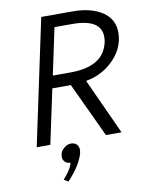

<svg xmlns="http://www.w3.org/2000/svg" viewBox="-99 -781 816 1070"><g transform="rotate(-10 309.0 -246.0)"><path d="M216.8 -377.9H317.4Q504.9 -377.9 533.7 -511.2Q536.6 -523.4 536.6 -541Q536.6 -642.1 373.5 -642.1H272.9ZM450.7 0 306.6 -308.1H201.7L136.2 0H59.1L210 -710.9H387.7Q491.7 -710.9 554.9 -669.2Q618.2 -627.4 618.2 -551.8Q618.2 -456.5 538.1 -384.8Q478.5 -331.1 394.5 -316.4L539.1 0ZM200.2 219.2 175.8 204.1Q222.2 152.8 229.5 117.2Q210.4 117.2 198.7 105.7Q187 94.2 187 76.2Q186.5 74.2 189.7 58.8Q192.9 43.5 211.4 28.1Q230 12.7 250.2 12.7Q270.5 12.7 282.2 24.4Q293.9 36.1 293.9 55.4Q293.9 74.7 281.7 102.3Q269.5 129.9 256.8 148.4Q244.1 167 234.9 179Q225.6 190.9 213.1 204.6Q200.7 218.3 200.2 219.2Z"/></g></svg>

Font: Tuffy
Style: Italic
Weight: 400
Italic angle: -12°
Designer: Thatcher Ulrich, Karoly Barta and Michael Everson
Version: Version 001.271